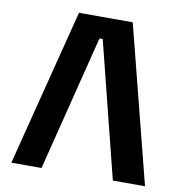

<svg xmlns="http://www.w3.org/2000/svg" viewBox="-87 -882 924 964"><g transform="rotate(10 375.0 -400.0)"><path d="M238 -800H512L715.7 0H551.7L378.3 -691H361.7L188.1 0H34.3Z"/></g></svg>

Font: Martian Mono Custom sWd Rg
Style: Regular
Weight: 400
Width: 6
Monospace: yes
Designer: Alex Havermale
Foundry: Evil Martians
Version: Version 1.000